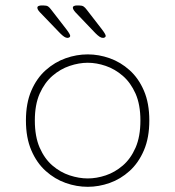

<svg xmlns="http://www.w3.org/2000/svg" viewBox="-20 -692 659 722"><path d="M310 10.5Q268 10.5 227 -4Q186 -18.5 152 -49Q118 -79.5 97.8 -126.8Q77.5 -174 77.5 -239Q77.5 -304 97.8 -351Q118 -398 152 -428.2Q186 -458.5 227 -473Q268 -487.5 310 -487.5Q351.5 -487.5 392.5 -473Q433.5 -458.5 467.2 -428.2Q501 -398 521.2 -351Q541.5 -304 541.5 -239Q541.5 -174 521.2 -126.8Q501 -79.5 467.2 -49Q433.5 -18.5 392.5 -4Q351.5 10.5 310 10.5ZM310 -21Q343 -21 377.5 -32.5Q412 -44 441.8 -69.5Q471.5 -95 489.8 -136.8Q508 -178.5 508 -239Q508 -298.5 489.8 -339.8Q471.5 -381 441.8 -406.8Q412 -432.5 377.5 -444.2Q343 -456 310 -456Q277 -456 242 -444.2Q207 -432.5 177.2 -406.8Q147.5 -381 129.2 -339.8Q111 -298.5 111 -239Q111 -178.5 129.2 -136.8Q147.5 -95 177.2 -69.5Q207 -44 242 -32.5Q277 -21 310 -21ZM234 -549.5Q228 -549.5 221.2 -554Q214.5 -558.5 206 -567L129.5 -646.5Q124.5 -652 122.5 -656Q120.5 -660 120.5 -663Q120.5 -667.5 125.2 -669.5Q130 -671.5 135.5 -671.5H143.5Q155 -671.5 160.8 -667.8Q166.5 -664 173 -655L229.5 -582Q244 -563 244 -557Q244 -553 240.2 -551.2Q236.5 -549.5 234 -549.5ZM367.5 -549.5Q361 -549.5 354.2 -554Q347.5 -558.5 339 -567L263 -646.5Q254 -657 254 -663Q254 -667.5 258.5 -669.5Q263 -671.5 269 -671.5H277Q288 -671.5 294 -667.8Q300 -664 306.5 -655L363 -582Q377.5 -563 377.5 -557Q377.5 -553 373.8 -551.2Q370 -549.5 367.5 -549.5Z"/></svg>

Font: Sono ExtraLight
Style: Regular
Weight: 200
Designer: Tyler Finck
Foundry: Tyler Finck
Version: Version 2.112